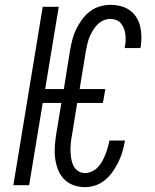

<svg xmlns="http://www.w3.org/2000/svg" viewBox="-20 -763 640 791"><path d="M330 8Q305 8 282 -0.5Q259 -9 243 -26Q227 -43 218.5 -65.5Q210 -88 207 -112.5Q204 -137 206 -162.5Q208 -188 212 -213L233 -339H156L100 0H35L156 -735H222L166 -396H243L269 -558Q273 -580 278.5 -601.5Q284 -623 294 -643Q304 -663 318 -682.5Q332 -702 350.5 -716Q369 -730 391 -736.5Q413 -743 434 -743Q456 -743 476.5 -738Q497 -733 513.5 -721.5Q530 -710 541 -693Q552 -676 557 -656Q562 -636 562.5 -614.5Q563 -593 560 -572Q559 -570 559 -568.5Q559 -567 558 -565H494Q494 -566 494 -567Q494 -568 494 -569Q497 -582 497.5 -595.5Q498 -609 496.5 -621.5Q495 -634 490.5 -645.5Q486 -657 478.5 -666.5Q471 -676 459 -680.5Q447 -685 434 -685Q420 -685 405.5 -678.5Q391 -672 380 -660.5Q369 -649 361 -635Q353 -621 347.5 -607Q342 -593 339 -578Q336 -563 333 -548L308 -396H414L404 -339H298L276 -203Q273 -188 271.5 -172Q270 -156 270.5 -140Q271 -124 273.5 -109Q276 -94 282.5 -80.5Q289 -67 301.5 -58.5Q314 -50 330 -50Q344 -50 358.5 -56.5Q373 -63 383.5 -74.5Q394 -86 401.5 -99.5Q409 -113 414.5 -127Q420 -141 424 -155.5Q428 -170 431 -184H495Q491 -162 485 -140.5Q479 -119 469 -98Q459 -77 445.5 -57.5Q432 -38 414 -22.5Q396 -7 374 0.5Q352 8 330 8Z"/></svg>

Font: Iosevka Curly LtExObl
Style: Regular
Weight: 300
Width: 7
Italic angle: -9°
Monospace: yes
Designer: Belleve Invis
Foundry: Belleve Invis
Version: Version 11.1.0; ttfautohint (v1.8.3)